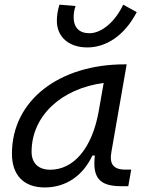

<svg xmlns="http://www.w3.org/2000/svg" viewBox="-20 -801 626 831"><path d="M173.3 10.3C265.1 10.3 338.4 -39.6 379.9 -127.9H390.6C379.4 -32.2 410.2 4.9 504.4 4.9H535.2L547.9 -66.9H522.9C469.2 -66.9 452.6 -92.3 462.4 -145L528.3 -522.5H519C240.7 -522.5 31.7 -370.1 31.7 -135.3C31.7 -43 83 10.3 173.3 10.3ZM197.3 -66.4C146.5 -66.4 116.7 -94.7 116.7 -144C116.7 -299.8 246.1 -418 428.7 -441.9L407.2 -319.3C378.4 -157.7 297.9 -66.4 197.3 -66.4ZM357.9 -595.7C438.5 -595.7 518.6 -646 571.8 -748.5L513.2 -780.8C480 -710 421.9 -657.2 367.2 -657.2C321.8 -657.2 298.8 -683.1 298.8 -726.1C298.8 -740.7 300.8 -757.3 307.1 -774.9L237.3 -780.8C229.5 -755.9 226.1 -732.9 226.1 -710.9C226.1 -642.1 276.9 -595.7 357.9 -595.7Z"/></svg>

Font: Cascadia Code PL SemiLight
Style: Italic
Weight: 350
Italic angle: -10°
Monospace: yes
Designer: Aaron Bell
Foundry: Saja Typeworks
Version: Version 2404.023